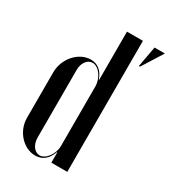

<svg xmlns="http://www.w3.org/2000/svg" viewBox="-175 -789 789 887"><g transform="rotate(30 219.5 -345.0)"><path d="M237 0H322V-699H237V-442H235C221 -484 193 -504 158 -504C94 -504 36 -440 36 -366V-123C36 -52 92 9 155 9C192 9 220 -12 235 -55H237ZM370 -589 439 -699H384L364 -589ZM237 -406V-89C237 -46 205 -2 173 -2C145 -2 124 -31 124 -69V-430C124 -467 145 -495 172 -495C205 -495 237 -452 237 -406Z"/></g></svg>

Font: Moniqa SemBd Display
Style: Regular
Weight: 600
Designer: Rajesh Rajput
Foundry: Rajesh Rajput
Version: Version 1.000